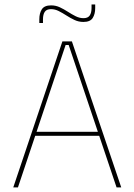

<svg xmlns="http://www.w3.org/2000/svg" viewBox="-20 -820 588 840"><path d="M58.5 0H38L253 -639H294.5L510.5 0H490L280.5 -623H267ZM421 -226H127V-243.5H421ZM345 -724Q324.5 -724 306.2 -732.5Q288 -741 271 -752Q254 -763 237.2 -771.5Q220.5 -780 203 -780Q184 -780 176 -768.5Q168 -757 168 -735V-719.5H152V-735.5Q152 -762 163 -779.2Q174 -796.5 203.5 -796.5Q224 -796.5 242 -788Q260 -779.5 277 -768.5Q294 -757.5 311 -749Q328 -740.5 345.5 -740.5Q364.5 -740.5 372.5 -752.2Q380.5 -764 380.5 -785.5V-800.5H396.5V-784.5Q396.5 -758.5 385.5 -741.2Q374.5 -724 345 -724Z"/></svg>

Font: Anek Kannada Medium Thin
Style: Regular
Weight: 250
Version: Version 1.003